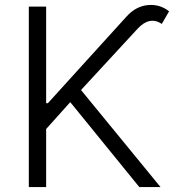

<svg xmlns="http://www.w3.org/2000/svg" viewBox="-20 -754 710 774"><path d="M96.2 0V-727.5H166V-337.9H172.9L489.3 -686.5Q526.9 -728.5 575.2 -733.4Q623.5 -738.3 661.6 -708.5L632.3 -657.7Q583 -690.4 534.7 -638.2L306.6 -391.1L627 0H541.5L263.2 -342.3L166 -233.9V0Z"/></svg>

Font: Inter Light
Style: Regular
Weight: 300
Designer: Rasmus Andersson
Foundry: rsms
Version: Version 4.000;git-a52131595